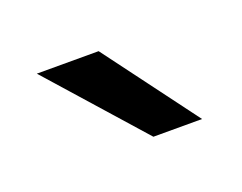

<svg xmlns="http://www.w3.org/2000/svg" viewBox="-42 -756 347 275"><g transform="rotate(-20 131.5 -619.0)"><path d="M154.8 -547.9H229L123 -689.9H28.8Z"/></g></svg>

Font: HK Grotesk
Style: Regular
Weight: 400
Designer: Alfredo Marco Pradil and Stefan Peev
Foundry: Hanken Design Co.
Version: Version 1.045;PS 001.045;hotconv 1.0.88;makeotf.lib2.5.64775